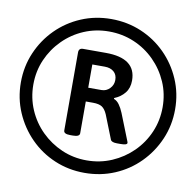

<svg xmlns="http://www.w3.org/2000/svg" viewBox="-80 -790 898 879"><g transform="rotate(10 369.5 -350.5)"><path d="M368 7Q294 7 229 -20.5Q164 -48 115 -97.5Q66 -147 38 -212Q10 -277 10 -351Q10 -425 38 -490Q66 -555 115 -604Q164 -653 229 -680.5Q294 -708 368 -708Q443 -708 508 -680.5Q573 -653 622 -604Q671 -555 699 -490Q727 -425 727 -351Q727 -277 699 -212Q671 -147 622 -97.5Q573 -48 508 -20.5Q443 7 368 7ZM368 -51Q430 -51 484.5 -74.5Q539 -98 580.5 -139Q622 -180 645.5 -234.5Q669 -289 669 -351Q669 -413 645.5 -467Q622 -521 580.5 -562.5Q539 -604 484.5 -627Q430 -650 368 -650Q306 -650 252 -627Q198 -604 156.5 -562.5Q115 -521 91.5 -467Q68 -413 68 -351Q68 -289 91.5 -234.5Q115 -180 156.5 -139Q198 -98 252 -74.5Q306 -51 368 -51ZM274 -152Q244 -152 244 -168V-531Q244 -551 264 -551H370Q510 -551 510 -447Q510 -412 491.5 -389Q473 -366 443 -354V-350Q457 -345 468 -330Q479 -315 488 -293L536 -172Q539 -165 539 -162Q539 -152 509 -152H492Q467 -152 462 -163L418 -274Q408 -297 394 -306.5Q380 -316 351 -316H318V-168Q318 -152 287 -152ZM318 -380H380Q402 -380 418 -396.5Q434 -413 434 -436Q434 -461 418 -474.5Q402 -488 376 -488H318Z"/></g></svg>

Font: Asap SemiBold
Style: Italic
Weight: 600
Italic angle: -6°
Designer: Pablo Cosgaya
Foundry: Omnibus-Type
Version: Version 3.001; ttfautohint (v1.8.3)